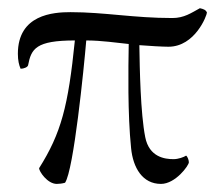

<svg xmlns="http://www.w3.org/2000/svg" viewBox="-20 -454 537 477"><path d="M166 -353.5C149.4 -189.5 131.8 -123 77.1 -36.1C77.1 -28.3 97.7 2.9 121.1 2.9C127 2.9 134.8 2 141.6 0C163.1 -31.2 188.5 -285.2 194.3 -353.5C232.4 -353.5 269.5 -347.7 299.8 -344.7C298.8 -283.2 296.9 -170.9 305.7 -85.9C310.5 -37.1 334 2.9 379.9 2.9C416 2.9 449.2 -43 449.2 -50.8C449.2 -55.7 446.3 -64.5 442.4 -67.4C436.5 -63.5 422.9 -58.6 411.1 -58.6C389.6 -58.6 350.6 -63.5 340.8 -113.3C329.1 -172.9 327.1 -282.2 326.2 -341.8C350.6 -339.8 384.8 -337.9 398.4 -337.9C464.8 -337.9 494.1 -416 494.1 -422.9C491.2 -429.7 485.4 -431.6 476.6 -433.6C455.1 -421.9 437.5 -409.2 408.2 -409.2C312.5 -409.2 239.3 -423.8 155.3 -423.8C112.3 -423.8 24.4 -418 24.4 -320.3C24.4 -303.7 27.3 -292 31.2 -283.2C39.1 -283.2 48.8 -287.1 49.8 -292C57.6 -333 69.3 -353.5 166 -353.5Z"/></svg>

Font: Crimson
Style: Roman
Weight: 400
Version: Version 0.2